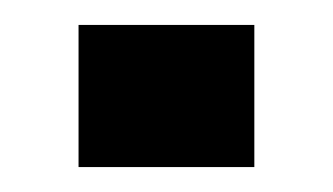

<svg xmlns="http://www.w3.org/2000/svg" viewBox="-20 -134 267 154"><path d="M43 0V-114H184V0Z"/></svg>

Font: Big Shoulders Display
Style: Bold
Weight: 700
Designer: Patric King
Foundry: XO Type Co
Version: Version 1.000; ttfautohint (v1.8.2)